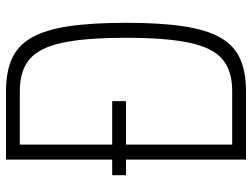

<svg xmlns="http://www.w3.org/2000/svg" viewBox="-120 -720 840 640"><g transform="rotate(-90 300.0 -400.0)"><path d="M88 0V-800H316Q381 -800 425 -780Q469 -760 495 -714Q521 -668 532.5 -591Q544 -514 544 -400Q544 -286 532.5 -209Q521 -132 495 -86Q469 -40 425 -20Q381 0 316 0ZM36 -400V-446H283V-400ZM138 -14 105 -46H316Q384 -46 422.5 -78.5Q461 -111 477.5 -188.5Q494 -266 494 -400Q494 -535 477.5 -612Q461 -689 422.5 -721.5Q384 -754 316 -754H105L138 -786Z"/></g></svg>

Font: Victor Mono Thin
Style: Regular
Weight: 100
Monospace: yes
Designer: Rune Bjørnerås
Version: Version 1.561;gftools[0.9.30]